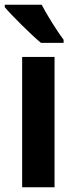

<svg xmlns="http://www.w3.org/2000/svg" viewBox="-31 -786 311 806"><path d="M144 -766H-11V-756C19 -720 101 -639 141 -606H236V-619C211 -652 166 -723 144 -766ZM198 0V-547H62V0Z"/></svg>

Font: Noto Sans Georgian Condensed Bold
Style: Regular
Weight: 700
Width: 3
Designer: Monotype Design Team, Akaki Razmadze
Foundry: Google LLC
Version: Version 2.005